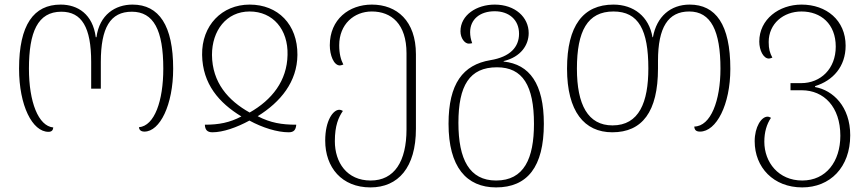

<svg xmlns="http://www.w3.org/2000/svg" viewBox="-20 -566 3780 836"><path d="M191 8C205 8 211 1 212 -11C147 -17 106 -122 106 -267C106 -426 144 -515 247 -515C336 -515 377 -447 377 -296V-180H419V-296C419 -445 460 -515 554 -515C649 -515 691 -435 691 -267C691 -127 653 -18 585 -12C586 0 594 7 609 7C676 7 734 -109 734 -267C734 -454 673 -546 557 -546C482 -546 413 -502 400 -404H397C384 -504 319 -546 244 -546C127 -546 63 -458 63 -267C63 -106 121 8 191 8Z M905 10C951 10 1011 -11 1066 -41C1123 -10 1187 10 1237 10C1259 10 1268 0 1270 -23C1207 -23 1158 -31 1102 -60C1202 -122 1274 -210 1275 -327C1276 -460 1190 -546 1067 -546C946 -546 858 -455 860 -327C862 -200 934 -118 1031 -59C980 -32 933 -23 872 -23C873 -1 882 10 905 10ZM1067 -76C974 -128 904 -206 903 -327C903 -432 965 -516 1067 -516C1169 -516 1235 -437 1232 -327C1230 -214 1164 -131 1067 -76Z M1593 250C1714 250 1791 163 1791 -5V-330C1791 -475 1708 -546 1599 -546C1500 -546 1416 -482 1416 -369C1416 -326 1433 -281 1460 -281C1464 -281 1469 -283 1475 -285C1464 -306 1457 -332 1457 -369C1457 -460 1521 -516 1599 -516C1684 -516 1750 -462 1750 -334V-3C1750 137 1697 220 1594 220C1490 220 1438 141 1438 49C1438 -20 1454 -55 1473 -83C1468 -86 1463 -88 1457 -88C1431 -88 1396 -42 1396 46C1396 163 1468 250 1593 250Z M2140 250C2276 250 2348 161 2348 -27C2348 -201 2286 -286 2173 -298V-300C2248 -318 2282 -370 2282 -422C2282 -491 2223 -546 2134 -546C2056 -546 1985 -501 1985 -430C1985 -399 2004 -376 2021 -376C2026 -376 2032 -377 2036 -378C2030 -394 2027 -410 2027 -426C2027 -481 2069 -517 2134 -517C2195 -517 2240 -481 2240 -419C2240 -361 2201 -318 2115 -304C1996 -284 1933 -202 1933 -27C1933 161 2011 250 2140 250ZM2140 220C2024 220 1976 128 1976 -31C1976 -193 2024 -273 2144 -273C2256 -273 2305 -193 2305 -27C2305 124 2262 220 2140 220Z M2646 10C2776 10 2845 -79 2845 -268V-301C2845 -447 2889 -516 2981 -516C3076 -516 3117 -431 3117 -267C3117 -128 3075 -16 3003 -15C3004 0 3011 7 3028 7C3099 7 3160 -110 3160 -266C3160 -460 3096 -546 2983 -546C2900 -546 2839 -494 2823 -404H2821C2806 -494 2739 -546 2651 -546C2519 -546 2449 -454 2449 -267C2449 -81 2524 10 2646 10ZM2647 -20C2540 -20 2492 -110 2492 -267C2492 -431 2538 -516 2651 -516C2761 -516 2803 -435 2803 -268C2803 -121 2763 -20 2647 -20Z M3473 250C3594 250 3682 163 3682 23C3682 -102 3607 -173 3529 -187V-191C3607 -215 3662 -276 3662 -367C3662 -478 3578 -546 3470 -546C3372 -546 3286 -482 3286 -385C3286 -347 3304 -311 3328 -311C3332 -311 3337 -313 3343 -315C3332 -336 3327 -352 3327 -383C3327 -463 3391 -516 3470 -516C3554 -516 3619 -462 3619 -363C3619 -267 3554 -204 3468 -204H3422V-173H3471C3567 -173 3639 -101 3639 25C3639 137 3577 220 3473 220C3370 220 3308 141 3308 51C3308 10 3318 -25 3337 -53C3332 -56 3327 -58 3322 -58C3295 -58 3266 -13 3266 49C3266 163 3348 250 3473 250Z"/></svg>

Font: Noto Serif Georgian ExtraLight
Style: Regular
Weight: 200
Designer: Monotype Design Team, Akaki Razmadze
Foundry: Google LLC
Version: Version 2.003